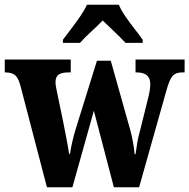

<svg xmlns="http://www.w3.org/2000/svg" viewBox="-24 -786 795 806"><path d="M61 -429Q52 -461 38 -471.5Q24 -482 -1 -482H-4V-536H273V-482H262Q236 -482 222.5 -473Q209 -464 209 -440Q209 -431 211.5 -419Q214 -407 216 -396L242 -271Q249 -235 256 -198.5Q263 -162 266 -140H270Q273 -163 280 -193Q287 -223 295 -248L383 -531H441L524 -236Q530 -214 535 -185.5Q540 -157 541 -139H545Q548 -162 552 -186Q556 -210 564 -238L600 -383Q603 -395 605 -409.5Q607 -424 607 -433Q607 -482 550 -482H545V-536H751V-482H739Q714 -482 700.5 -467Q687 -452 674 -404L560 0H454L370 -321L280 0H173ZM240 -619Q254 -638 274 -664Q294 -690 312.5 -717Q331 -744 341 -766H475Q484 -744 502.5 -717Q521 -690 541.5 -664Q562 -638 575 -619V-606H503Q494 -616 476.5 -633.5Q459 -651 439.5 -669Q420 -687 407 -700Q387 -679 357.5 -652Q328 -625 312 -606H240Z"/></svg>

Font: Noto Serif Lao Condensed ExtraBold
Style: Regular
Weight: 800
Width: 3
Designer: Monotype Design Team
Foundry: Monotype Imaging Inc.
Version: Version 2.003; ttfautohint (v1.8.4.7-5d5b)